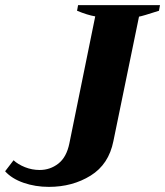

<svg xmlns="http://www.w3.org/2000/svg" viewBox="-40 -720 645 750"><path d="M-20 -51 13 -94Q30 -78 57.5 -67Q85 -56 115 -56Q156 -56 188 -81Q220 -106 231 -160L332 -656Q302 -661 261 -678L265 -700H585L581 -678Q516 -657 503 -655L403 -169Q385 -78 314 -34Q243 10 151 10Q98 10 52 -6Q6 -22 -20 -51Z"/></svg>

Font: Trirong ExtraBold
Style: Italic
Weight: 800
Italic angle: -12°
Designer: Katatrad Team
Foundry: CadsonDemak
Version: Version 1.001